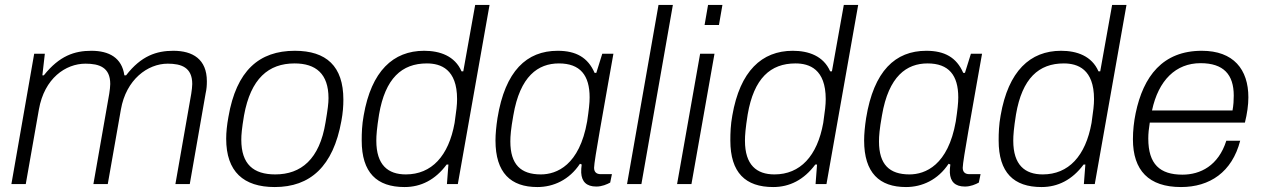

<svg xmlns="http://www.w3.org/2000/svg" viewBox="-20 -743 5093 775"><path d="M26 0H84L137 -301C159 -427 245 -486 325 -486C381 -486 425 -471 425 -404C425 -393 423 -379 421 -365L357 0H415L468 -301C489 -422 576 -486 657 -486C712 -486 756 -471 756 -404C756 -393 754 -379 752 -365L688 0H746L810 -366C814 -383 815 -399 815 -415C815 -504 758 -538 680 -538C612 -538 550 -518 489 -439H482C472 -510 420 -538 349 -538C281 -538 220 -518 157 -439H151L161 -526H118Z M1089 12C1232 12 1325 -71 1358 -255C1364 -287 1366 -315 1366 -341C1366 -476 1297 -538 1170 -538C1026 -538 934 -458 902 -271C896 -238 893 -209 893 -183C893 -50 963 12 1089 12ZM1091 -39C1003 -39 954 -80 954 -179C954 -199 956 -223 965 -277C992 -426 1064 -487 1169 -487C1255 -487 1306 -445 1306 -347C1306 -326 1303 -302 1294 -249C1270 -100 1195 -39 1091 -39Z M1613 12C1679 12 1737 -17 1783 -79H1790L1784 0H1828L1956 -723H1898L1850 -455H1843C1816 -517 1756 -538 1692 -538C1567 -538 1479 -456 1448 -277C1441 -239 1440 -206 1440 -176C1440 -46 1501 12 1613 12ZM1618 -39C1546 -39 1499 -77 1499 -175C1499 -197 1501 -224 1510 -281C1535 -427 1602 -487 1703 -487C1759 -487 1825 -464 1825 -343C1825 -320 1822 -295 1815 -247C1791 -113 1722 -39 1618 -39Z M2149 12C2214 12 2278 -17 2321 -82L2328 -79C2326 -67 2326 -56 2326 -46C2328 -10 2347 10 2387 10C2410 10 2430 1 2443 -6L2450 -40H2405C2387 -40 2378 -49 2378 -66C2378 -94 2419 -314 2435 -408L2456 -526H2411L2387 -449H2380C2353 -511 2305 -538 2231 -538C2106 -538 2019 -457 1988 -266C1983 -233 1980 -202 1980 -176C1980 -45 2042 12 2149 12ZM2163 -39C2082 -39 2040 -79 2040 -172C2040 -194 2042 -221 2052 -277C2079 -436 2152 -487 2236 -487C2322 -487 2360 -439 2360 -350C2360 -327 2357 -300 2350 -253C2319 -76 2227 -39 2163 -39Z M2511 0H2569L2696 -723H2638Z M2824 -642H2882L2896 -723H2838ZM2713 0H2771L2864 -526H2806Z M3101 12C3167 12 3225 -17 3271 -79H3278L3272 0H3316L3444 -723H3386L3338 -455H3331C3304 -517 3244 -538 3180 -538C3055 -538 2967 -456 2936 -277C2929 -239 2928 -206 2928 -176C2928 -46 2989 12 3101 12ZM3106 -39C3034 -39 2987 -77 2987 -175C2987 -197 2989 -224 2998 -281C3023 -427 3090 -487 3191 -487C3247 -487 3313 -464 3313 -343C3313 -320 3310 -295 3303 -247C3279 -113 3210 -39 3106 -39Z M3637 12C3702 12 3766 -17 3809 -82L3816 -79C3814 -67 3814 -56 3814 -46C3816 -10 3835 10 3875 10C3898 10 3918 1 3931 -6L3938 -40H3893C3875 -40 3866 -49 3866 -66C3866 -94 3907 -314 3923 -408L3944 -526H3899L3875 -449H3868C3841 -511 3793 -538 3719 -538C3594 -538 3507 -457 3476 -266C3471 -233 3468 -202 3468 -176C3468 -45 3530 12 3637 12ZM3651 -39C3570 -39 3528 -79 3528 -172C3528 -194 3530 -221 3540 -277C3567 -436 3640 -487 3724 -487C3810 -487 3848 -439 3848 -350C3848 -327 3845 -300 3838 -253C3807 -76 3715 -39 3651 -39Z M4184 12C4250 12 4308 -17 4354 -79H4361L4355 0H4399L4527 -723H4469L4421 -455H4414C4387 -517 4327 -538 4263 -538C4138 -538 4050 -456 4019 -277C4012 -239 4011 -206 4011 -176C4011 -46 4072 12 4184 12ZM4189 -39C4117 -39 4070 -77 4070 -175C4070 -197 4072 -224 4081 -281C4106 -427 4173 -487 4274 -487C4330 -487 4396 -464 4396 -343C4396 -320 4393 -295 4386 -247C4362 -113 4293 -39 4189 -39Z M4747 12C4863 12 4953 -48 4986 -175H4930C4898 -74 4825 -38 4753 -38C4662 -38 4615 -80 4615 -184C4615 -203 4617 -224 4621 -248H5005C5014 -284 5019 -319 5019 -350C5019 -463 4959 -538 4831 -538C4673 -538 4595 -435 4564 -286C4557 -252 4553 -216 4553 -181C4553 -55 4617 12 4747 12ZM4630 -297C4656 -419 4726 -488 4826 -488C4919 -488 4960 -442 4960 -357C4960 -339 4959 -319 4955 -297Z"/></svg>

Font: Archivo ExtraLight
Style: Italic
Weight: 200
Italic angle: -10°
Designer: Hector Gatti
Foundry: Omnibus-Type
Version: Version 2.001